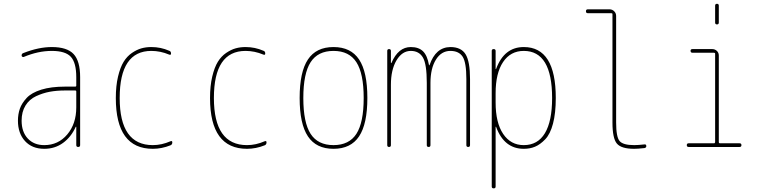

<svg xmlns="http://www.w3.org/2000/svg" viewBox="-20 -780 4040 1019"><path d="M384.8 -210V-294.9Q384.8 -299.8 379.9 -299.8H325.2Q281.2 -299.8 244.1 -293Q207 -286.1 171.4 -269.5Q135.7 -252.9 115.2 -219.7Q94.7 -186.5 94.7 -139.6Q94.7 -80.1 127.4 -44.9Q160.2 -9.8 214.8 -9.8Q289.1 -9.8 336.9 -66.4Q384.8 -123 384.8 -210ZM379.9 -320.3Q384.8 -320.3 384.8 -325.2V-370.1Q384.8 -447.3 356 -478.5Q327.1 -509.8 254.9 -509.8Q181.6 -509.8 105.5 -477.5Q101.6 -476.6 98.1 -479Q94.7 -481.4 94.7 -485.4Q94.7 -496.1 105.5 -499Q185.5 -530.3 254.9 -530.3Q335.9 -530.3 370.6 -493.2Q405.3 -456.1 405.3 -370.1V-9.8Q405.3 0 395 0Q384.8 0 384.8 -9.8V-106.4Q384.8 -107.4 383.8 -107.4Q381.8 -107.4 381.8 -106.4Q357.4 -52.7 314.5 -21.5Q271.5 9.8 214.8 9.8Q150.4 9.8 112.8 -31.2Q75.2 -72.3 75.2 -139.6Q75.2 -173.8 85.4 -203.1Q95.7 -232.4 121.6 -260.3Q147.5 -288.1 199.2 -304.2Q251 -320.3 325.2 -320.3Z M791 9.8Q594.7 9.8 594.7 -259.8Q594.7 -324.2 606.4 -373.5Q618.2 -422.9 636.2 -452.1Q654.3 -481.4 680.2 -499Q706.1 -516.6 730.5 -523.4Q754.9 -530.3 783.2 -530.3Q833 -530.3 877.9 -510.7Q887.7 -507.8 887.7 -496.1Q887.7 -486.3 877.9 -490.2Q831.1 -509.8 783.2 -509.8Q615.2 -509.8 615.2 -259.8Q615.2 -9.8 791 -9.8Q837.9 -9.8 884.8 -30.3Q894.5 -34.2 894.5 -24.4Q894.5 -12.7 884.8 -8.8Q837.9 9.8 791 9.8Z M1291 9.8Q1094.7 9.8 1094.7 -259.8Q1094.7 -324.2 1106.4 -373.5Q1118.2 -422.9 1136.2 -452.1Q1154.3 -481.4 1180.2 -499Q1206.1 -516.6 1230.5 -523.4Q1254.9 -530.3 1283.2 -530.3Q1333 -530.3 1377.9 -510.7Q1387.7 -507.8 1387.7 -496.1Q1387.7 -486.3 1377.9 -490.2Q1331.1 -509.8 1283.2 -509.8Q1115.2 -509.8 1115.2 -259.8Q1115.2 -9.8 1291 -9.8Q1337.9 -9.8 1384.8 -30.3Q1394.5 -34.2 1394.5 -24.4Q1394.5 -12.7 1384.8 -8.8Q1337.9 9.8 1291 9.8Z M1871.6 -449.7Q1833 -509.8 1750 -509.8Q1667 -509.8 1628.4 -449.7Q1589.8 -389.6 1589.8 -259.8Q1589.8 -129.9 1628.4 -69.8Q1667 -9.8 1750 -9.8Q1833 -9.8 1871.6 -69.8Q1910.2 -129.9 1910.2 -259.8Q1910.2 -389.6 1871.6 -449.7ZM1885.7 -56.2Q1841.8 9.8 1750 9.8Q1658.2 9.8 1614.3 -56.2Q1570.3 -122.1 1570.3 -260.3Q1570.3 -398.4 1614.3 -464.4Q1658.2 -530.3 1750 -530.3Q1841.8 -530.3 1885.7 -464.4Q1929.7 -398.4 1929.7 -260.3Q1929.7 -122.1 1885.7 -56.2Z M2035.2 -9.8V-509.8Q2035.2 -519.5 2044.9 -519.5Q2054.7 -519.5 2054.7 -509.8V-446.3Q2054.7 -445.3 2055.7 -445.3Q2057.6 -445.3 2057.6 -446.3Q2093.8 -530.3 2160.2 -530.3Q2202.1 -530.3 2225.1 -507.8Q2248 -485.4 2256.8 -434.6Q2256.8 -433.6 2257.8 -433.6Q2259.8 -433.6 2259.8 -434.6Q2292 -529.3 2370.1 -530.3Q2427.7 -530.3 2451.2 -491.7Q2474.6 -453.1 2474.6 -360.4V-9.8Q2474.6 0 2464.8 0Q2455.1 0 2455.1 -9.8V-360.4Q2455.1 -449.2 2435.1 -479.5Q2415 -509.8 2370.1 -509.8Q2322.3 -509.8 2293.5 -463.4Q2264.6 -417 2264.6 -339.8V-9.8Q2264.6 0 2254.9 0Q2245.1 0 2245.1 -9.8V-339.8Q2245.1 -439.5 2224.6 -474.6Q2204.1 -509.8 2160.2 -509.8Q2114.3 -509.8 2084.5 -460Q2054.7 -410.2 2054.7 -330.1V-9.8Q2054.7 0 2044.9 0Q2035.2 0 2035.2 -9.8Z M2610.4 -285.2V-235.4Q2610.4 -128.9 2650.4 -69.3Q2690.4 -9.8 2759.8 -9.8Q2834 -9.8 2872.1 -73.2Q2910.2 -136.7 2910.2 -259.8Q2910.2 -509.8 2759.8 -509.8Q2689.5 -509.8 2649.9 -450.7Q2610.4 -391.6 2610.4 -285.2ZM2589.8 210V-509.8Q2589.8 -519.5 2600.1 -519.5Q2610.4 -519.5 2610.4 -509.8V-414.1Q2610.4 -413.1 2611.3 -413.1Q2613.3 -413.1 2613.3 -415Q2656.2 -530.3 2759.8 -530.3Q2929.7 -530.3 2929.7 -259.8Q2929.7 -179.7 2915 -124Q2900.4 -68.4 2873.5 -40.5Q2846.7 -12.7 2819.8 -1.5Q2793 9.8 2759.8 9.8Q2656.2 9.8 2613.3 -105.5Q2613.3 -107.4 2611.3 -107.4Q2610.4 -107.4 2610.4 -106.4V210Q2610.4 219.7 2600.1 219.7Q2589.8 219.7 2589.8 210Z M3099.6 -710Q3089.8 -710 3089.8 -720.2Q3089.8 -730.5 3099.6 -730.5H3214.8Q3229.5 -730.5 3239.7 -720.2Q3250 -710 3250 -695.3V-129.9Q3250 -52.7 3268.6 -31.2Q3287.1 -9.8 3345.7 -9.8Q3367.2 -9.8 3401.4 -13.7Q3405.3 -14.6 3407.7 -11.7Q3410.2 -8.8 3410.2 -4.9Q3410.2 3.9 3400.4 5.9Q3364.3 9.8 3345.7 9.8Q3277.3 9.8 3253.9 -18.1Q3230.5 -45.9 3230.5 -129.9V-705.1Q3230.5 -710 3224.6 -710Z M3634.8 0Q3625 0 3625 -9.8Q3625 -19.5 3634.8 -19.5H3769.5Q3774.4 -19.5 3775.4 -25.4V-495.1Q3775.4 -500 3769.5 -500H3655.3Q3645.5 -500 3645 -509.8Q3644.5 -519.5 3655.3 -519.5H3759.8Q3774.4 -519.5 3784.7 -509.8Q3794.9 -500 3794.9 -485.4V-25.4Q3794.9 -20.5 3799.8 -19.5H3905.3Q3915 -19.5 3915 -9.8Q3915 0 3905.3 0ZM3775.4 -660.2V-750Q3775.4 -759.8 3785.2 -759.8Q3794.9 -759.8 3794.9 -750V-660.2Q3794.9 -650.4 3785.2 -650.4Q3775.4 -650.4 3775.4 -660.2Z"/></svg>

Font: Rounded Mgen+ 1m thin
Style: Regular
Weight: 100
Designer: [Source Han Sans]
Ryoko NISHIZUKA  (kana & ideographs); Paul D. Hunt (Latin, Greek & Cyrillic); Wenlong ZHANG  (bopomofo
Version: Version 1.059.20150602